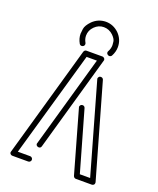

<svg xmlns="http://www.w3.org/2000/svg" viewBox="-163 -1006 910 1104"><g transform="rotate(20 291.5 -454.0)"><path d="M145.5 0H48.3Q40.5 0 35.2 -6.3Q32.2 -11.2 32.2 -16.1Q32.2 -19 227.1 -701.2Q231.9 -713.4 242.7 -713.4H340.3Q347.7 -713.4 353.5 -706.5Q356.4 -702.1 356.4 -696.8Q356.4 -693.8 189.5 -108.9Q186 -97.2 174.3 -97.2Q171.9 -97.2 168.9 -98.1Q157.2 -102.1 157.2 -113.3Q157.2 -115.7 318.4 -680.2H255.4L70.3 -32.7H145.5Q152.3 -32.7 157.2 -27.8Q162.1 -22.9 162.1 -16.1Q162.1 -9.8 157.2 -4.9Q152.3 0 145.5 0ZM534.7 0H437.5Q426.3 0 421.4 -11.7Q312.5 -393.1 312.5 -395.5Q312.5 -399.4 315.4 -404.3Q320.3 -411.6 329.6 -411.6Q340.3 -411.6 344.7 -400.4L449.7 -32.7H512.7Q356 -581.5 356 -584Q356 -588.4 358.9 -592.8Q362.8 -600.1 372.1 -600.1Q383.8 -600.1 388.2 -589.4L550.3 -21L550.8 -16.1Q550.8 -11.2 547.9 -6.3Q542.5 0 534.7 0ZM376 -729.5Q371.6 -729.5 367.7 -731.9Q358.9 -736.8 358.9 -746.1Q358.9 -750 361.3 -753.9Q372.1 -773.4 372.1 -794.4Q372.1 -799.8 370.1 -815.7Q368.2 -831.5 348.1 -851.6Q323.2 -875 291 -875Q258.8 -875 234.6 -850.8Q210.4 -826.7 210.4 -794.4Q210.4 -773.4 221.7 -753.9Q223.6 -750 223.6 -746.1Q223.6 -736.8 215.3 -731.9Q210.9 -729.5 206.5 -729.5Q197.8 -729.5 192.9 -737.3Q177.2 -764.6 177.2 -793.9Q177.2 -801.3 180.4 -823.7Q183.6 -846.2 210.9 -874.5Q244.1 -907.2 291 -908.2Q336.9 -908.2 371.6 -875Q405.3 -840.8 405.3 -794.4Q405.3 -765.1 390.1 -737.3Q384.8 -729.5 376 -729.5Z"/></g></svg>

Font: Neon Sans
Style: Regular
Weight: 400
Designer: GGBot
Version: 0.80